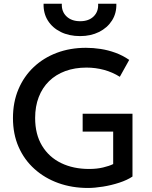

<svg xmlns="http://www.w3.org/2000/svg" viewBox="-20 -964 791 1000"><path d="M438.5 15Q355 15 284 -10.5Q213 -36 159.8 -83.8Q106.5 -131.5 77 -198.5Q47.5 -265.5 47.5 -349Q47.5 -432 76 -499.2Q104.5 -566.5 155.8 -614.8Q207 -663 276.2 -689Q345.5 -715 427.5 -715Q465.5 -715 504.5 -709Q543.5 -703 581.2 -689.2Q619 -675.5 653 -652L604 -564Q566 -588 521.8 -600Q477.5 -612 430.5 -612Q369.5 -612 320 -593.8Q270.5 -575.5 235.5 -541.2Q200.5 -507 181.8 -458.5Q163 -410 163 -349.5Q163 -264.5 199 -205Q235 -145.5 298.2 -114.8Q361.5 -84 444 -84Q484.5 -84 517 -91.8Q549.5 -99.5 569.5 -109.5V-278.5H410.5V-371.5H670V-44.5Q642.5 -26 601.2 -12.5Q560 1 516.2 8Q472.5 15 438.5 15ZM397.5 -776Q340 -776 296.5 -797.5Q253 -819 229.2 -857Q205.5 -895 207 -944.5H302Q300 -904 326.2 -878.8Q352.5 -853.5 397.5 -853.5Q442.5 -853.5 468 -878.8Q493.5 -904 491 -944.5H586Q587.5 -895 563.2 -857Q539 -819 495.8 -797.5Q452.5 -776 397.5 -776Z"/></svg>

Font: Geologica Cursive
Style: Regular
Weight: 400
Designer: Sindre Bremnes, Frode Helland
Foundry: Monokrom Skriftforlag AS
Version: Version 1.010;gftools[0.9.28]